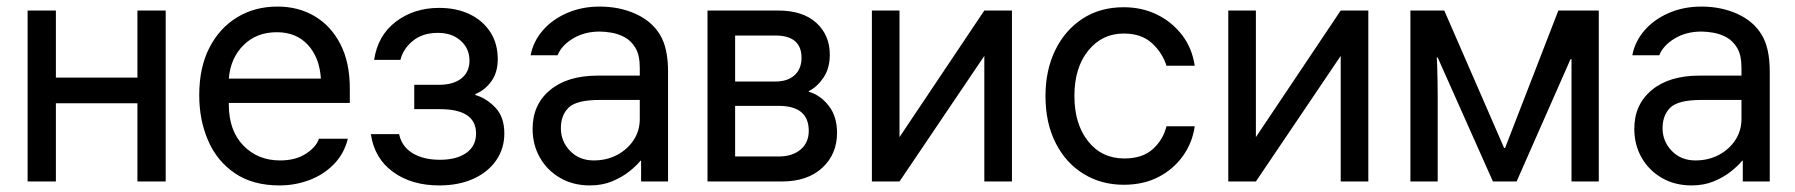

<svg xmlns="http://www.w3.org/2000/svg" viewBox="-20 -552 5459 584"><path d="M64 0V-520H150V-316H398V-520H484V0H398V-238H150V0Z M830 12Q749 12 694.5 -25Q640 -62 613 -124.5Q586 -187 586 -262Q586 -347 617 -407Q648 -467 701.5 -499.5Q755 -532 824 -532Q888 -532 937.5 -502.5Q987 -473 1015.5 -417.5Q1044 -362 1044 -283V-239H676V-234Q676 -155 720 -109.5Q764 -64 832 -64Q879 -64 910.5 -84.5Q942 -105 950 -130H1038Q1027 -85 996 -53Q965 -21 921.5 -4.5Q878 12 830 12ZM822 -454Q760 -454 720.5 -414.5Q681 -375 676 -313H956Q952 -377 916.5 -415.5Q881 -454 822 -454Z M1316 12Q1232 12 1175.5 -29Q1119 -70 1108 -144H1194Q1202 -106 1235 -86Q1268 -66 1318 -66Q1369 -66 1398.5 -87Q1428 -108 1428 -146Q1428 -220 1318 -220H1240V-294H1314Q1359 -294 1383.5 -313.5Q1408 -333 1408 -368Q1408 -404 1381.5 -428Q1355 -452 1312 -452Q1265 -452 1235.5 -427.5Q1206 -403 1198 -370H1118Q1129 -444 1184 -486Q1239 -528 1316 -528Q1368 -528 1408 -509Q1448 -490 1471 -455Q1494 -420 1494 -372Q1494 -331 1474 -304Q1454 -277 1426 -266V-263Q1460 -253 1487 -224.5Q1514 -196 1514 -146Q1514 -100 1489 -64Q1464 -28 1419.5 -8Q1375 12 1316 12Z M1774 12Q1723 12 1683.5 -11Q1644 -34 1622 -73Q1600 -112 1600 -160Q1600 -234 1653 -278Q1706 -322 1798 -322H1926V-346Q1926 -384 1913 -406Q1900 -428 1880.5 -438.5Q1861 -449 1840.5 -452.5Q1820 -456 1804 -456Q1758 -456 1723 -435Q1688 -414 1676 -384H1594Q1602 -426 1631 -459.5Q1660 -493 1705 -512.5Q1750 -532 1804 -532Q1864 -532 1913 -510Q1962 -488 1987 -447Q2012 -407 2012 -334V0H1930V-63H1928Q1916 -48 1894 -30.5Q1872 -13 1842 -0.5Q1812 12 1774 12ZM1786 -64Q1825 -64 1856.5 -80.5Q1888 -97 1907 -125.5Q1926 -154 1926 -190V-248H1804Q1734 -248 1710 -225Q1686 -202 1686 -162Q1686 -122 1714 -93Q1742 -64 1786 -64Z M2132 0V-520H2346Q2422 -520 2463 -482.5Q2504 -445 2504 -386Q2504 -344 2484.5 -315.5Q2465 -287 2440 -275V-273Q2475 -263 2500.5 -230.5Q2526 -198 2526 -148Q2526 -83 2481 -41.5Q2436 0 2358 0ZM2338 -444H2216V-304H2338Q2376 -304 2397 -323.5Q2418 -343 2418 -376Q2418 -444 2338 -444ZM2348 -230H2216V-76H2348Q2390 -76 2415 -97Q2440 -118 2440 -154Q2440 -230 2348 -230Z M2632 0V-520H2716V-135L2974 -520H3058V0H2974V-382L2716 0Z M3398 10Q3330 10 3276 -23Q3222 -56 3191 -117Q3160 -178 3160 -260Q3160 -338 3189.5 -399Q3219 -460 3272.5 -495Q3326 -530 3398 -530Q3453 -530 3498.5 -508Q3544 -486 3575 -446Q3606 -406 3614 -352H3528Q3516 -391 3484 -420.5Q3452 -450 3398 -450Q3332 -450 3290 -398Q3248 -346 3248 -260Q3248 -175 3289.5 -122.5Q3331 -70 3400 -70Q3455 -70 3486.5 -98.5Q3518 -127 3528 -168H3614Q3607 -118 3578 -77.5Q3549 -37 3503.5 -13.5Q3458 10 3398 10Z M3716 0V-520H3800V-135L4058 -520H4142V0H4058V-382L3800 0Z M4270 0V-520H4373L4555 -102H4558L4720 -520H4843V0H4760V-372H4757L4593 0H4521L4353 -377H4350Q4351 -369 4351.5 -349.5Q4352 -330 4352.5 -305.5Q4353 -281 4353 -257.5Q4353 -234 4353 -219V0Z M5125 12Q5074 12 5034.5 -11Q4995 -34 4973 -73Q4951 -112 4951 -160Q4951 -234 5004 -278Q5057 -322 5149 -322H5277V-346Q5277 -384 5264 -406Q5251 -428 5231.5 -438.5Q5212 -449 5191.5 -452.5Q5171 -456 5155 -456Q5109 -456 5074 -435Q5039 -414 5027 -384H4945Q4953 -426 4982 -459.5Q5011 -493 5056 -512.5Q5101 -532 5155 -532Q5215 -532 5264 -510Q5313 -488 5338 -447Q5363 -407 5363 -334V0H5281V-63H5279Q5267 -48 5245 -30.5Q5223 -13 5193 -0.5Q5163 12 5125 12ZM5137 -64Q5176 -64 5207.5 -80.5Q5239 -97 5258 -125.5Q5277 -154 5277 -190V-248H5155Q5085 -248 5061 -225Q5037 -202 5037 -162Q5037 -122 5065 -93Q5093 -64 5137 -64Z"/></svg>

Font: Liter
Style: Regular
Weight: 400
Designer: Anton Skugarov
Foundry: skugi
Version: Version 1.004; ttfautohint (v1.8.4.7-5d5b)